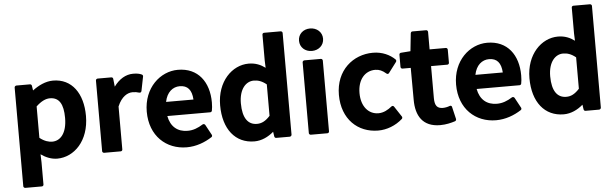

<svg xmlns="http://www.w3.org/2000/svg" viewBox="-54 -920 4252 1327"><g transform="rotate(-5 2072.0 -257.0)"><path d="M198 -16C233 9 272 24 311 24C428 24 534 -80 534 -253C534 -409 459 -516 328 -516C276 -516 226 -491 185 -460L180 -493C179 -499 174 -504 168 -504H73C68 -504 60 -499 60 -491V194C60 199 65 206 73 206H188C193 206 200 202 200 194V40ZM200 -130V-348C235 -381 266 -396 296 -396C360 -396 389 -348 389 -252C389 -144 342 -96 287 -96C262 -96 233 -104 200 -130Z M624 0C624 5 629 12 637 12H752C757 12 764 8 764 0V-298C792 -366 835 -388 868 -388C888 -388 898 -386 915 -381C925 -378 930 -386 931 -391L951 -491C952 -496 949 -501 944 -504C927 -512 909 -515 883 -515C833 -515 786 -487 750 -437L744 -492C743 -498 739 -503 732 -503H637C632 -503 624 -499 624 -491Z M955 -245C955 -77 1067 24 1210 24C1275 24 1336 1 1385 -31C1390 -34 1392 -41 1389 -47L1350 -119C1346 -126 1337 -127 1332 -124C1297 -102 1264 -89 1225 -89C1156 -89 1108 -128 1094 -203H1392C1397 -203 1403 -207 1404 -213C1407 -227 1409 -247 1409 -270C1409 -411 1335 -515 1194 -515C1072 -515 955 -411 955 -245ZM1094 -301C1107 -368 1149 -401 1197 -401C1252 -401 1280 -368 1284 -301Z M1464 -245C1464 -79 1547 24 1679 24C1730 24 1776 1 1813 -31L1818 2C1819 8 1824 13 1830 13H1925C1930 13 1938 8 1938 0V-706C1938 -711 1933 -718 1925 -718H1810C1805 -718 1798 -714 1798 -706V-528V-527L1800 -476C1769 -499 1733 -515 1685 -515C1570 -515 1464 -410 1464 -245ZM1608 -246C1608 -346 1657 -395 1710 -395C1739 -395 1766 -387 1798 -361V-143C1767 -109 1740 -95 1707 -95C1646 -95 1608 -142 1608 -246Z M2129 -564C2176 -564 2213 -596 2213 -642C2213 -688 2176 -720 2129 -720C2082 -720 2046 -688 2046 -642C2046 -596 2082 -564 2129 -564ZM2058 0C2058 5 2063 12 2071 12H2186C2191 12 2198 8 2198 0V-491C2198 -496 2194 -504 2186 -504H2071C2066 -504 2058 -499 2058 -491Z M2288 -245C2288 -76 2397 24 2538 24C2597 24 2659 1 2707 -42C2711 -46 2712 -53 2709 -58L2661 -131C2655 -140 2647 -137 2643 -134C2617 -113 2586 -95 2550 -95C2482 -95 2431 -151 2431 -245C2431 -339 2482 -396 2553 -396C2580 -396 2603 -386 2628 -364C2635 -357 2643 -361 2646 -365L2701 -438C2704 -442 2705 -450 2700 -455C2665 -489 2613 -515 2547 -515C2410 -515 2288 -416 2288 -245Z M2800 -166C2800 -56 2846 24 2968 24C3009 24 3044 15 3072 6C3078 4 3081 -3 3080 -9L3060 -94C3057 -107 3046 -103 3043 -102C3031 -97 3012 -93 2997 -93C2958 -93 2940 -112 2940 -166V-388H3053C3058 -388 3065 -392 3065 -400V-491C3065 -496 3061 -504 3053 -504H2940V-625C2940 -630 2936 -638 2928 -638H2832C2826 -638 2821 -633 2820 -626L2807 -503L2741 -498C2735 -498 2729 -493 2729 -486V-400C2729 -395 2734 -388 2742 -388H2799Z M3101 -245C3101 -77 3213 24 3356 24C3421 24 3482 1 3531 -31C3536 -34 3538 -41 3535 -47L3496 -119C3492 -126 3483 -127 3478 -124C3443 -102 3410 -89 3371 -89C3302 -89 3254 -128 3240 -203H3538C3543 -203 3549 -207 3550 -213C3553 -227 3555 -247 3555 -270C3555 -411 3481 -515 3340 -515C3218 -515 3101 -411 3101 -245ZM3240 -301C3253 -368 3295 -401 3343 -401C3398 -401 3426 -368 3430 -301Z M3610 -245C3610 -79 3693 24 3825 24C3876 24 3922 1 3959 -31L3964 2C3965 8 3970 13 3976 13H4071C4076 13 4084 8 4084 0V-706C4084 -711 4079 -718 4071 -718H3956C3951 -718 3944 -714 3944 -706V-528V-527L3946 -476C3915 -499 3879 -515 3831 -515C3716 -515 3610 -410 3610 -245ZM3754 -246C3754 -346 3803 -395 3856 -395C3885 -395 3912 -387 3944 -361V-143C3913 -109 3886 -95 3853 -95C3792 -95 3754 -142 3754 -246Z"/></g></svg>

Font: Falling Sky
Style: Bd
Weight: 700
Designer: Paul D. Hunt
Foundry: Adobe Systems Incorporated
Version: Version 1.02